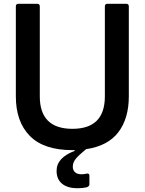

<svg xmlns="http://www.w3.org/2000/svg" viewBox="-20 -783 768 1018"><path d="M649 -763Q663 -763 663 -749V-272Q663 -155 607.5 -82Q552 -9 436 8Q396 41 381 60Q366 79 366 101Q366 120 378 130.5Q390 141 412 141Q423 141 438 138Q440 137 443 137Q454 137 454 149V194Q454 205 440 210Q418 215 391 215Q338 215 309 191Q280 167 280 123Q280 53 376 17V13H364Q212 13 138 -62.5Q64 -138 64 -272V-749Q64 -763 78 -763H177Q191 -763 191 -749V-272Q191 -100 364 -100Q536 -100 536 -272V-749Q536 -763 550 -763Z"/></svg>

Font: Open Sauce Two SemiBold
Style: Regular
Weight: 600
Designer: Alfredo Marco Pradil
Foundry: Creative Sauce Fz LLC
Version: Version 1.477